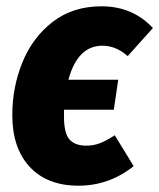

<svg xmlns="http://www.w3.org/2000/svg" viewBox="-20 -571 505 609"><path d="M344 -142 404 -44Q326 18 229 18Q130 18 74.5 -41.5Q19 -101 19 -206Q19 -294 51 -373Q83 -452 147 -501.5Q211 -551 302 -551Q401 -551 465 -482L385 -393Q348 -426 305 -426Q226 -426 197 -318H355L341 -223H183V-201Q183 -148 200.5 -128.5Q218 -109 254 -109Q277 -109 297.5 -117Q318 -125 344 -142Z"/></svg>

Font: Fira Sans Condensed ExtraBold
Style: Italic
Weight: 800
Width: 3
Italic angle: -8°
Designer: bBox Type GmbH & Carrois Corporate GbR & Edenspiekermann AG
Foundry: bBox Type GmbH & Carrois Corporate GbR & Edenspiekermann AG
Version: Version 4.301